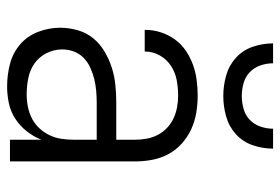

<svg xmlns="http://www.w3.org/2000/svg" viewBox="-144 -636 788 540"><g transform="rotate(90 250.0 -366.0)"><path d="M223 8Q191 8 160 0Q129 -8 105 -28.5Q81 -49 69.5 -79.5Q58 -110 58 -141Q58 -166 65 -190.5Q72 -215 87.5 -234Q103 -253 125 -266Q147 -279 170.5 -286.5Q194 -294 219 -296.5Q244 -299 268 -299H373V-352Q373 -368 370 -384.5Q367 -401 359.5 -415.5Q352 -430 340 -441.5Q328 -453 313 -460Q298 -467 281.5 -470Q265 -473 249 -473Q227 -473 205.5 -469Q184 -465 165.5 -453Q147 -441 136 -421.5Q125 -402 125 -381V-379H64V-381Q64 -403 71 -424.5Q78 -446 91 -464Q104 -482 122.5 -494.5Q141 -507 161.5 -514.5Q182 -522 204.5 -525Q227 -528 249 -528Q273 -528 297 -524Q321 -520 343 -510Q365 -500 383.5 -483.5Q402 -467 413.5 -445.5Q425 -424 429.5 -400Q434 -376 434 -352V0H373V-88Q364 -66 349 -47Q334 -28 314 -15Q294 -2 270.5 3Q247 8 223 8ZM246 -47Q263 -47 280.5 -50.5Q298 -54 313.5 -62Q329 -70 341 -83Q353 -96 360.5 -112Q368 -128 370.5 -145.5Q373 -163 373 -180V-244H268Q252 -244 235 -242.5Q218 -241 202 -237Q186 -233 170.5 -226Q155 -219 143 -207.5Q131 -196 125 -180Q119 -164 119 -147Q119 -124 129.5 -103Q140 -82 158.5 -69Q177 -56 200 -51.5Q223 -47 246 -47ZM250 -600Q221 -600 192.5 -608Q164 -616 142.5 -635.5Q121 -655 111.5 -683Q102 -711 102 -740H158Q158 -722 164 -704.5Q170 -687 183 -674.5Q196 -662 214 -657Q232 -652 250 -652Q268 -652 286 -657Q304 -662 317 -674.5Q330 -687 336 -704.5Q342 -722 342 -740H398Q398 -711 388.5 -683Q379 -655 357.5 -635.5Q336 -616 307.5 -608Q279 -600 250 -600Z"/></g></svg>

Font: Iosevka Fixed Light
Style: Regular
Weight: 300
Monospace: yes
Designer: Belleve Invis
Foundry: Belleve Invis
Version: Version 32.3.0